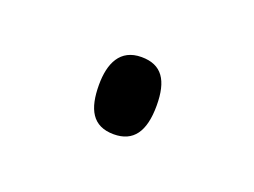

<svg xmlns="http://www.w3.org/2000/svg" viewBox="-34 -500 257 194"><g transform="rotate(20 94.5 -403.5)"><path d="M64 -404C64 -378 72 -362 95 -362C116 -362 126 -376 126 -404C126 -431 117 -445 95 -445C72 -445 64 -427 64 -404Z"/></g></svg>

Font: Noto Sans Malayalam UI ExtraCondensed ExtraLight
Style: Regular
Weight: 200
Width: 2
Designer: Jelle Bosma - Monotype Design Team
Foundry: Monotype Imaging Inc.
Version: Version 2.104